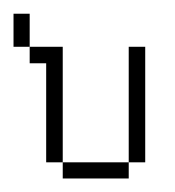

<svg xmlns="http://www.w3.org/2000/svg" viewBox="-20 -264 259 284"><path d="M72.8 0V-23.9H170.4V0ZM48.3 -23.9V-170.4H23.9V-194.8H72.8V-23.9ZM170.4 -23.9V-194.8H194.8V-23.9ZM0 -194.8V-243.7H23.9V-194.8Z"/></svg>

Font: FS Mondwest Regular
Style: Regular
Weight: 400
Designer: NZWStudios2024
Foundry: https://fontstruct.com
Version: Version 1.0